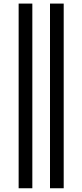

<svg xmlns="http://www.w3.org/2000/svg" viewBox="-20 -801 455 1061"><path d="M332 -781.2V239.3H256.3V-781.2ZM158.7 -781.2V239.3H83V-781.2Z"/></svg>

Font: Andika FrenchTight
Style: Regular
Weight: 400
Designer: Victor Gaultney, Annie Olsen, Julie Remington, Don Collingsworth, Eric Hays, Becca Hirsbrunner
Foundry: SIL International
Version: Version 5.000 ; Dig1 Dig4Opn Dig7 LnSpcTght